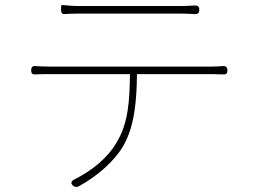

<svg xmlns="http://www.w3.org/2000/svg" viewBox="-20 -725 1020 764"><path d="M496 -701C409 -701 322 -701 296 -701C268 -701 251 -703 229 -705C225 -705 223 -703 223 -699V-686V-683C223 -674 229 -668 236 -669C254 -670 273 -671 298 -671C348 -671 645 -671 696 -671C713 -671 734 -670 754 -669C767 -668 773 -673 773 -686C773 -699 767 -704 754 -703C735 -702 712 -701 696 -701C671 -701 584 -701 496 -701ZM673 -430H821C836 -430 853 -429 868 -429C880 -428 885 -433 885 -445C885 -457 879 -463 867 -462C851 -461 836 -460 821 -460C775 -460 232 -460 180 -460C157 -460 139 -461 121 -462C109 -463 104 -457 104 -445C104 -433 109 -428 121 -429C140 -430 157 -430 180 -430H338H497C496 -327 491 -236 445 -160C411 -99 348 -47 276 -11C262 -4 260 5 272 15C279 20 286 20 294 16C369 -25 436 -85 471 -145C515 -223 524 -322 525 -430Z"/></svg>

Font: GenSenRounded2 TW EL
Style: Regular
Weight: 250
Version: Version 2.100;PS 2.1;hotconv 16.6.51;makeotf.lib2.5.65220 DE